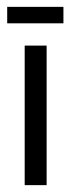

<svg xmlns="http://www.w3.org/2000/svg" viewBox="-20 -540 209 560"><path d="M52 0V-407H116V0ZM1 -472V-520H165V-472Z"/></svg>

Font: Darker Grotesque Medium
Style: Regular
Weight: 500
Designer: Gabriel Lam
Foundry: TypeRant
Version: Version 1.000;gftools[0.9.28]